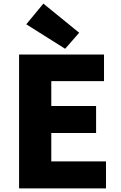

<svg xmlns="http://www.w3.org/2000/svg" viewBox="-20 -1047 670 1067"><path d="M86 0H569V-150H265V-308H514V-458H265V-596H558V-744H86ZM342 -776 420 -865 221 -1027 126 -912Z"/></svg>

Font: Noto Sans CJK Black
Style: Bold
Weight: 900
Designer: Ryoko NISHIZUKA (kana & ideographs); Paul D. Hunt (Latin, Greek & Cyrillic); Wenlong ZHANG (bopomofo); Sandoll Communica
Foundry: Adobe Systems Incorporated
Version: Version 1.000;PS 1;hotconv 1.0.78;makeotf.lib2.5.61930